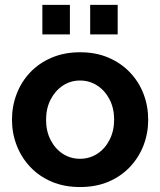

<svg xmlns="http://www.w3.org/2000/svg" viewBox="-20 -744 646 774"><path d="M302.6 10Q238.6 10 187.9 -11.7Q137.2 -33.5 101.6 -71.4Q65.9 -109.4 47.1 -158.3Q28.3 -207.2 28.3 -261.4Q28.3 -316.1 47.1 -365.2Q65.9 -414.4 101.6 -452.1Q137.2 -489.8 188.2 -511.5Q239.2 -533.3 302.9 -533.3Q367 -533.3 417.5 -511.5Q468 -489.8 503.9 -452.1Q539.9 -414.4 558.7 -365.2Q577.4 -316.1 577.4 -261.4Q577.4 -207.2 558.7 -158.3Q539.9 -109.4 504.2 -71.4Q468.5 -33.5 417.8 -11.7Q367 10 302.6 10ZM165.7 -260.9Q165.7 -215.4 184 -179.7Q202.3 -144.1 233.2 -124Q264.1 -103.9 302.6 -103.9Q341.1 -103.9 372.3 -124.2Q403.5 -144.6 421.8 -180.5Q440.1 -216.5 440.1 -261.9Q440.1 -307.3 421.8 -343Q403.5 -378.6 372.2 -399Q341 -419.4 302.6 -419.4Q264.1 -419.4 233.1 -398.7Q202.1 -378 183.9 -342.4Q165.7 -306.8 165.7 -260.9ZM150.8 -605.2V-724.3H261.8V-605.2ZM343.5 -605.2V-724.3H454.4V-605.2Z"/></svg>

Font: Raleway Thin
Style: Regular
Weight: 100
Designer: Matt McInerney, Pablo Impallari, Rodrigo Fuenzalida
Foundry: Matt McInerney, Pablo Impallari, Rodrigo Fuenzalida
Version: Version 4.026